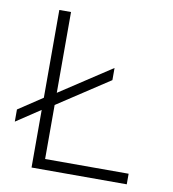

<svg xmlns="http://www.w3.org/2000/svg" viewBox="-79 -770 759 840"><g transform="rotate(10 300.0 -350.0)"><path d="M117 0V-256L10 -185V-239L117 -310V-700H169V-341L399 -492V-438L169 -287V-47H540V0Z"/></g></svg>

Font: Red Hat Mono VF Light
Style: Regular
Weight: 300
Monospace: yes
Designer: Pentagram, MCKL
Foundry: Pentagram, MCKL
Version: Version 1.023